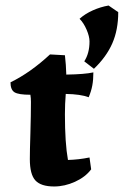

<svg xmlns="http://www.w3.org/2000/svg" viewBox="-20 -666 448 695"><path d="M88 -90Q88 -120 90 -182Q92 -252 92 -297Q92 -311 90 -323Q47 -323 32.5 -332Q18 -341 18 -368Q90 -403 161 -469L215 -466Q219 -432 220 -396Q287 -397 318 -404Q318 -377 314 -356Q310 -335 301 -314Q272 -325 218 -326Q215 -290 215 -252Q215 -148 226 -87Q265 -88 304 -96L310 -53Q289 -25 251.5 -8Q214 9 176 9Q128 9 108 -13Q88 -35 88 -90ZM285 -444Q304 -473 304 -516Q304 -534 293.5 -558.5Q283 -583 268 -598Q288 -616 316 -628.5Q344 -641 373 -646L408 -622Q408 -558 386.5 -509Q365 -460 320 -417Z"/></svg>

Font: Mirza
Style: Bold
Weight: 700
Designer: Arabic design by Kourosh Beigpour, Latin design by Eduardo Tunni, engineering by Lasse Fister
Version: Version 1.0010g